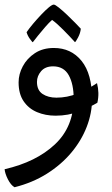

<svg xmlns="http://www.w3.org/2000/svg" viewBox="-42 -473 485 832"><path d="M21 338.4Q4.9 329.1 -7.8 304Q-20.5 278.8 -22 260.3Q114.7 229 196 152.6Q277.3 76.2 277.3 -45.4Q277.3 -108.4 255.9 -147Q234.4 -185.5 188 -185.5Q154.3 -185.5 136.2 -164.6Q118.2 -143.6 118.2 -118.2Q118.2 -82 142.3 -65.9Q166.5 -49.8 202.6 -49.8Q249 -49.8 293 -67.4Q336.9 -85 378.4 -112.8Q383.8 -91.3 384.3 -70.3Q384.8 -49.3 379.9 -27.8Q349.1 -9.3 301.8 9.5Q254.4 28.3 199.2 28.3Q154.8 28.3 118.4 12.9Q82 -2.4 60.3 -34.4Q38.6 -66.4 38.6 -116.2Q38.6 -151.9 56.9 -186Q75.2 -220.2 109.4 -242.7Q143.6 -265.1 191.4 -265.1Q266.1 -265.1 311.5 -209Q356.9 -152.8 356.9 -43.5Q356.9 17.1 333.7 76.9Q310.5 136.7 266.8 188.7Q223.1 240.7 161.1 279.8Q99.1 318.8 21 338.4ZM100.1 -290Q98.1 -290 87.9 -304Q77.6 -317.9 73.2 -333.5Q84.5 -350.1 101.8 -370.6Q119.1 -391.1 137 -409.9Q154.8 -428.7 169.4 -440.9Q184.1 -453.1 190.9 -453.1Q196.8 -453.1 212.6 -440.4Q228.5 -427.7 247.6 -409.7Q266.6 -391.6 283.4 -374.5Q300.3 -357.4 308.1 -348.6Q306.6 -330.1 296.1 -310.3Q285.6 -290.5 282.7 -290.5Q260.3 -315.4 231.9 -344Q203.6 -372.6 183.6 -386.7Q170.4 -375 154.1 -356.2Q137.7 -337.4 123 -319.1Q108.4 -300.8 100.1 -290Z"/></svg>

Font: Harmattan SemiBold
Style: Regular
Weight: 600
Designer: George W. Nuss III and SIL International
Foundry: SIL International
Version: Version 4.000